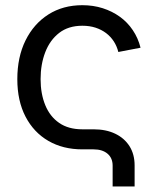

<svg xmlns="http://www.w3.org/2000/svg" viewBox="-20 -564 594 725"><path d="M405.3 140.1V61.5Q405.3 32.7 386 16.4Q366.7 0 333.5 0H291Q217.8 0 162.6 -32Q107.4 -64 76.4 -123.5Q45.4 -183.1 45.4 -265.1Q45.4 -348.6 76.4 -411.4Q107.4 -474.1 162.6 -509.3Q217.8 -544.4 291 -544.4Q332 -544.4 367.9 -533Q403.8 -521.5 432.6 -500.7Q461.4 -480 481.4 -450.2Q501.5 -420.4 510.7 -383.8L426.8 -367.7Q421.4 -389.6 409.7 -407.7Q397.9 -425.8 380.6 -439Q363.3 -452.1 340.8 -459.5Q318.4 -466.8 291 -466.8Q238.3 -466.8 203.4 -439.7Q168.5 -412.6 150.9 -366.9Q133.3 -321.3 133.3 -265.1Q133.3 -210 150.9 -167Q168.5 -124 203.4 -99.9Q238.3 -75.7 291 -75.7H333.5Q380.4 -75.7 415 -59.1Q449.7 -42.5 469 -12Q488.3 18.6 488.3 60.5V140.1Z"/></svg>

Font: Inter 20pt
Style: Regular
Weight: 400
Version: Version 4.001;git-66647c0bb